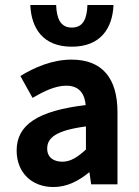

<svg xmlns="http://www.w3.org/2000/svg" viewBox="-20 -742 558 773"><path d="M195 11C251 11 297 -14 340 -49L347 0H453V-290C453 -427 392 -502 268 -502C191 -502 119 -471 62 -436L111 -348C156 -374 202 -397 247 -397C302 -397 321 -361 325 -319C133 -296 47 -240 47 -136C47 -48 107 11 195 11ZM269 -554C385 -554 433 -628 437 -722H332C330 -668 316 -631 269 -631C223 -631 208 -668 206 -722H102C106 -628 153 -554 269 -554ZM170 -144C170 -187 205 -217 326 -233V-140C293 -110 265 -91 231 -91C196 -91 170 -108 170 -144Z"/></svg>

Font: Source Sans Pro SemBd
Style: Regular
Weight: 700
Designer: Paul D. Hunt
Foundry: Adobe Systems Incorporated
Version: Version 2.020;PS 2.0;hotconv 1.0.86;makeotf.lib2.5.63406